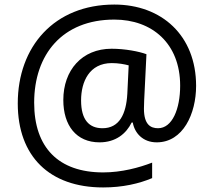

<svg xmlns="http://www.w3.org/2000/svg" viewBox="-20 -734 939 843"><path d="M841 -357C841 -578 690 -714 482 -714C218 -714 58 -529 58 -280C58 -48 197 89 433 89C519 89 591 72 648 48V-20C591 2 514 23 433 23C237 23 130 -86 130 -283C130 -495 254 -648 482 -648C648 -648 771 -543 771 -358C771 -255 736 -171 674 -171C641 -171 612 -187 612 -257C612 -261 612 -269 613 -293L623 -496C591 -508 529 -520 470 -520C340 -520 258 -426 258 -295C258 -183 315 -109 417 -109C488 -109 534 -147 558 -196H563C571 -150 607 -109 668 -109C784 -109 841 -235 841 -357ZM336 -293C336 -375 372 -457 471 -457C499 -457 527 -452 545 -447L539 -322C534 -233 504 -171 430 -171C372 -171 336 -207 336 -293Z"/></svg>

Font: Noto Sans Arabic UI
Style: Regular
Weight: 400
Designer: Monotype Design Team, Nadine Chahine and Nizar Qandah
Foundry: Monotype Imaging Inc.
Version: Version 2.010